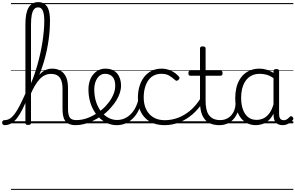

<svg xmlns="http://www.w3.org/2000/svg" viewBox="-104 -1170 2802 1821"><path d="M-59 17Q-72 17 -78 9.5Q-84 2 -84 -7Q-84 -16 -78 -23.5Q-72 -31 -59 -31Q-34 -31 -11.5 -44.5Q11 -58 34 -88Q57 -118 83 -168.5Q109 -219 142 -294Q148 -307 154.5 -303Q161 -299 165 -287Q169 -275 164 -262Q136 -187 109 -133.5Q82 -80 55.5 -47Q29 -14 0.5 1.5Q-28 17 -59 17ZM614 17Q578 17 553.5 6.5Q529 -4 514.5 -24Q500 -44 494.5 -72.5Q489 -101 489 -137V-326Q489 -374 477.5 -406Q466 -438 442 -453.5Q418 -469 379 -469Q347 -469 320.5 -456Q294 -443 270.5 -417.5Q247 -392 225.5 -355Q204 -318 183 -269L164 -279Q187 -332 211 -375.5Q235 -419 261.5 -451.5Q288 -484 319.5 -501.5Q351 -519 390 -519Q435 -519 469 -500Q503 -481 522 -440.5Q541 -400 541 -334V-137Q541 -82 557 -56.5Q573 -31 620 -31Q629 -31 634 -23.5Q639 -16 638.5 -7Q638 2 632 9.5Q626 17 614 17ZM162 15Q149 15 143 10.5Q137 6 137 -4V-942Q137 -1047 167.5 -1098.5Q198 -1150 259 -1150Q298 -1150 323 -1129.5Q348 -1109 359 -1070Q370 -1031 370 -977Q370 -933 367 -886.5Q364 -840 357 -791Q350 -742 339.5 -692Q329 -642 314.5 -592Q300 -542 281.5 -492.5Q263 -443 240 -396Q217 -349 190 -306V-4Q190 6 183 10.5Q176 15 162 15ZM190 -380Q206 -417 221.5 -461.5Q237 -506 251 -555.5Q265 -605 277 -658.5Q289 -712 297.5 -765.5Q306 -819 311 -872.5Q316 -926 316 -974Q316 -1013 310.5 -1041Q305 -1069 292 -1084.5Q279 -1100 257 -1100Q234 -1100 219 -1082Q204 -1064 197 -1027.5Q190 -991 190 -933ZM0 621H676V631H0ZM0 -20H676V0H0ZM0 -505H676V-500H0ZM0 -1141H676V-1131H0Z M614 17Q601 17 595.5 9.5Q590 2 591.5 -7Q593 -16 600.5 -23.5Q608 -31 620 -31Q676 -31 730 -52Q784 -73 828 -105Q836 -110 842.5 -107Q849 -104 853.5 -96.5Q858 -89 858 -80.5Q858 -72 851 -67Q817 -43 777 -24Q737 -5 695.5 6Q654 17 614 17ZM676 621V631ZM676 -20V0ZM676 -505V-500ZM676 -1141V-1131Z M831 -106Q854 -122 874.5 -140.5Q895 -159 912 -180Q936 -207 953 -236.5Q970 -266 979.5 -295.5Q989 -325 989 -355Q989 -414 963 -442Q937 -470 891 -470Q881 -470 875.5 -477.5Q870 -485 871 -494.5Q872 -504 878 -511.5Q884 -519 895 -519Q948 -519 981 -496.5Q1014 -474 1029 -437Q1044 -400 1044 -358Q1044 -324 1032.5 -288.5Q1021 -253 1000 -218.5Q979 -184 950 -152Q931 -129 907.5 -108Q884 -87 859 -69ZM676 621H1120V631H676ZM676 -20H1120V0H676ZM676 -505H1120V-500H676ZM676 -1141H1120V-1131H676Z M1005 17Q958 17 917.5 0Q877 -17 843.5 -48Q810 -79 785.5 -121.5Q761 -164 748 -214.5Q735 -265 735 -321Q735 -364 746.5 -400.5Q758 -437 780 -463.5Q802 -490 831 -504.5Q860 -519 895 -519Q906 -519 911 -511.5Q916 -504 915 -494.5Q914 -485 908 -477.5Q902 -470 891 -470Q869 -470 851 -459.5Q833 -449 819.5 -429.5Q806 -410 798 -383Q790 -356 790 -323Q790 -257 807.5 -203.5Q825 -150 855.5 -111.5Q886 -73 925 -52.5Q964 -32 1006 -32Q1054 -32 1094 -55Q1134 -78 1162.5 -119Q1191 -160 1206 -216Q1208 -224 1217 -225.5Q1226 -227 1233.5 -222.5Q1241 -218 1239 -208Q1228 -156 1206 -114.5Q1184 -73 1153 -43.5Q1122 -14 1084.5 1.5Q1047 17 1005 17ZM1120 621V631ZM1120 -20V0ZM1120 -505V-500ZM1120 -1141V-1131Z M1458 17Q1340 17 1272 -52Q1204 -121 1204 -243Q1204 -303 1219.5 -353.5Q1235 -404 1264 -441Q1293 -478 1334.5 -498.5Q1376 -519 1429 -519Q1475 -519 1519 -499Q1563 -479 1594 -442Q1599 -435 1598.5 -428.5Q1598 -422 1589 -413Q1580 -404 1572 -404Q1564 -404 1558 -410Q1528 -437 1499.5 -453.5Q1471 -470 1426 -470Q1388 -470 1357 -455Q1326 -440 1304.5 -410.5Q1283 -381 1271 -339.5Q1259 -298 1259 -245Q1259 -179 1283.5 -130.5Q1308 -82 1352.5 -56Q1397 -30 1459 -30Q1469 -30 1475 -23Q1481 -16 1481 -6.5Q1481 3 1475.5 10Q1470 17 1458 17ZM1120 621H1655V631H1120ZM1120 -20H1655V0H1120ZM1120 -505H1655V-500H1120ZM1120 -1141H1655V-1131H1120Z M1457 17Q1448 17 1443.5 10Q1439 3 1439 -6.5Q1439 -16 1444 -23Q1449 -30 1458 -30Q1527 -30 1590 -55Q1653 -80 1706 -126.5Q1759 -173 1798 -238Q1803 -247 1812.5 -244Q1822 -241 1828 -232.5Q1834 -224 1827 -212Q1783 -139 1724.5 -88Q1666 -37 1598 -10Q1530 17 1457 17ZM1655 621V631ZM1655 -20V0ZM1655 -505V-500ZM1655 -1141V-1131Z M1979 17Q1928 17 1892.5 2Q1857 -13 1835.5 -41.5Q1814 -70 1803.5 -110Q1793 -150 1793 -201V-452H1702Q1691 -452 1687 -458Q1683 -464 1683 -476Q1683 -489 1687 -494.5Q1691 -500 1702 -500H1793V-711Q1793 -721 1799.5 -725.5Q1806 -730 1819 -730Q1832 -730 1839 -725.5Q1846 -721 1846 -711V-500H1987Q1998 -500 2002.5 -494.5Q2007 -489 2007 -476Q2007 -464 2002.5 -458Q1998 -452 1987 -452H1846V-213Q1846 -175 1852 -142Q1858 -109 1873.5 -84.5Q1889 -60 1916 -45.5Q1943 -31 1986 -31Q1996 -31 2001 -23.5Q2006 -16 2005.5 -7Q2005 2 1998.5 9.5Q1992 17 1979 17ZM1655 621H2043V631H1655ZM1655 -20H2043V0H1655ZM1655 -505H2043V-500H1655ZM1655 -1141H2043V-1131H1655Z M1978 17Q1967 17 1961.5 9.5Q1956 2 1956.5 -7Q1957 -16 1964 -23.5Q1971 -31 1984 -31Q2017 -31 2043.5 -43Q2070 -55 2089 -76Q2108 -97 2118.5 -125Q2129 -153 2130 -186Q2131 -198 2140 -201.5Q2149 -205 2157.5 -201.5Q2166 -198 2165 -186Q2164 -142 2149.5 -104.5Q2135 -67 2110.5 -40Q2086 -13 2052 2Q2018 17 1978 17ZM2043 621V631ZM2043 -20V0ZM2043 -505V-500ZM2043 -1141V-1131Z M2321 17Q2266 17 2222 -12Q2178 -41 2152.5 -98Q2127 -155 2127 -238Q2127 -288 2136.5 -331Q2146 -374 2165 -408.5Q2184 -443 2212 -467.5Q2240 -492 2276.5 -505.5Q2313 -519 2357 -519Q2391 -519 2424 -509Q2457 -499 2490 -479V-495Q2490 -506 2496.5 -510.5Q2503 -515 2517 -515Q2531 -515 2537 -510.5Q2543 -506 2543 -496V-91Q2543 -70 2547.5 -56.5Q2552 -43 2562 -36.5Q2572 -30 2587 -30Q2597 -30 2606.5 -33.5Q2616 -37 2625.5 -44.5Q2635 -52 2646 -63Q2651 -69 2657.5 -68.5Q2664 -68 2670 -61Q2677 -55 2678 -48Q2679 -41 2675 -34Q2664 -19 2648 -7.5Q2632 4 2614 10.5Q2596 17 2578 17Q2557 17 2541.5 11.5Q2526 6 2514.5 -5.5Q2503 -17 2497.5 -33.5Q2492 -50 2491 -72Q2491 -76 2490.5 -81.5Q2490 -87 2490 -92Q2467 -47 2438 -23.5Q2409 0 2378.5 8.5Q2348 17 2321 17ZM2183 -242Q2183 -180 2199.5 -133Q2216 -86 2248.5 -59.5Q2281 -33 2330 -33Q2362 -33 2392.5 -46.5Q2423 -60 2448.5 -92.5Q2474 -125 2490 -181V-429Q2455 -453 2423 -461.5Q2391 -470 2358 -470Q2326 -470 2299 -460.5Q2272 -451 2250.5 -432Q2229 -413 2214 -385.5Q2199 -358 2191 -322Q2183 -286 2183 -242ZM2043 621H2678V631H2043ZM2043 -20H2678V0H2043ZM2043 -505H2678V-500H2043ZM2043 -1141H2678V-1131H2043Z"/></svg>

Font: Playwrite BR Guides
Style: Regular
Weight: 400
Designer: Veronika Burian, José Scaglione
Foundry: TypeTogether
Version: Version 1.003